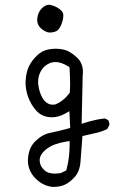

<svg xmlns="http://www.w3.org/2000/svg" viewBox="-20 -646 540 789"><path d="M238.8 -566.9Q240.2 -575.2 240.2 -580.3Q240.2 -585.4 239.7 -588.4Q237.8 -597.7 230.5 -604Q213.4 -619.1 190.4 -625Q185.5 -626.5 183.1 -626.5Q175.8 -626.5 171.4 -624.5Q161.1 -621.1 151.9 -611.8Q135.7 -595.7 133.3 -570.8Q132.8 -567.4 132.8 -564Q132.8 -555.7 135.7 -547.4Q138.7 -539.1 147.5 -530.3Q165.5 -514.2 182.1 -512.2Q208.5 -512.2 219.2 -523.9Q231.9 -537.6 238.8 -566.9ZM197.3 -215.8Q167 -215.8 149.9 -252.4Q142.1 -269 138.2 -292Q136.7 -300.8 136.7 -309.1Q136.7 -335 148.4 -354.5Q164.1 -381.3 192.9 -389.2Q200.2 -391.1 208 -391.1Q231.4 -391.1 259.8 -373.5L265.6 -370.1Q268.1 -325.7 268.1 -303.7Q268.1 -281.7 266.6 -264.6Q257.8 -253.4 252.2 -247.6Q246.6 -241.7 241.5 -237.5Q236.3 -233.4 231.2 -229.7Q226.1 -226.1 220.7 -223.1Q215.3 -220.2 210.4 -218Q205.6 -215.8 197.3 -215.8ZM205.6 67.4Q177.7 67.4 163.1 54.2Q143.1 36.1 143.1 12.2Q143.1 -12.7 173.3 -35.2Q200.7 -55.7 251 -64L266.1 -66.4V-50.8Q266.1 1.5 253.9 48.3L252.4 54.2L229.5 65.4Q215.8 67.4 205.6 67.4ZM320.8 -349.1Q320.8 -386.7 296.9 -409.2Q266.1 -438 237.8 -442.9Q223.1 -445.8 208.5 -445.8Q193.8 -445.8 179.7 -442.9Q152.8 -438 132.3 -418Q110.4 -397.5 98.9 -373.3Q87.4 -349.1 85.4 -315.9Q85 -311 85 -306.6Q85 -277.8 95.2 -248.5Q107.4 -214.8 129.9 -190.4Q154.3 -164.1 193.4 -164.1Q220.2 -164.1 246.6 -178.7L265.1 -189L268.6 -120.1Q222.7 -107.4 186.5 -100.1Q154.8 -94.2 126.5 -66.9Q98.6 -41 95.2 3.9Q94.7 8.8 94.7 13.2Q94.7 56.2 127 88.4Q153.8 115.2 190.9 121.6Q195.8 122.1 200.2 122.1Q231.9 122.1 254.4 108.9Q271 99.1 287.1 81.1Q308.6 57.1 311 15.6Q314 -30.3 318.8 -86.9L378.9 -100.6Q400.9 -106 420.9 -116.2L429.2 -131.8Q429.7 -132.8 429.7 -134.5Q429.7 -136.2 429.4 -138.7Q429.2 -141.1 428.2 -143.6Q427.2 -148.4 424.3 -152.8L410.6 -159.2Q372.6 -155.3 333 -142.6L315.4 -137.2L319.8 -334.5Q320.8 -342.3 320.8 -349.1Z"/></svg>

Font: NaikaiFont
Style: ExtraLight
Weight: 200
Version: Version 1.89